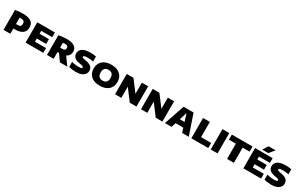

<svg xmlns="http://www.w3.org/2000/svg" viewBox="320 -2834 7585 4872"><g transform="rotate(30 4113.0 -398.5)"><path d="M66.5 0V-583Q117 -592 172.5 -597.5Q228 -603 290.5 -603Q451 -603 530 -549.2Q609 -495.5 609 -378.5Q609 -267 533.5 -210.8Q458 -154.5 314 -154.5Q302 -154.5 289.2 -154.8Q276.5 -155 266 -155V0ZM315.5 -285Q367.5 -285 392.2 -305.8Q417 -326.5 417 -378Q417 -427.5 391.5 -450Q366 -472.5 310.5 -472.5Q299 -472.5 287.8 -471.5Q276.5 -470.5 266 -469V-288.5Q279.5 -287 290.8 -286Q302 -285 315.5 -285Z M713 0V-595H1228V-456.5H907.5V-138.5H1232V0ZM818.5 -232.5V-371.5H1183V-232.5Z M1340 0V-577Q1389.5 -588 1450.8 -595.5Q1512 -603 1571 -603Q1722.5 -603 1799.2 -553Q1876 -503 1876 -400Q1876 -333 1840.2 -287.8Q1804.5 -242.5 1740.2 -219.8Q1676 -197 1590 -197Q1577 -197 1563.2 -197.8Q1549.5 -198.5 1535.5 -199V0ZM1718 0 1525 -272H1738L1936 0ZM1595 -327.5Q1644 -327.5 1667.8 -344.8Q1691.5 -362 1691.5 -400Q1691.5 -438.5 1666.5 -456.2Q1641.5 -474 1591.5 -474Q1579 -474 1563.5 -472.8Q1548 -471.5 1535.5 -469V-330Q1552.5 -329 1565.5 -328.2Q1578.5 -327.5 1595 -327.5Z M2185.5 8Q2128.5 8 2075.5 0.8Q2022.5 -6.5 1980 -17.5V-165.5Q2012.5 -157 2049 -151Q2085.5 -145 2120.5 -141.8Q2155.5 -138.5 2182.5 -138.5Q2224 -138.5 2245.5 -143Q2267 -147.5 2275 -156Q2283 -164.5 2283 -176.5Q2283 -186.5 2277.5 -194.2Q2272 -202 2256.5 -208Q2241 -214 2210 -220L2154.5 -229.5Q2053 -248 2007 -293Q1961 -338 1961 -408.5Q1961 -463.5 1992.5 -507.8Q2024 -552 2092.8 -577.5Q2161.5 -603 2273 -603Q2317.5 -603 2360 -598.5Q2402.5 -594 2436.5 -587V-439Q2398.5 -447.5 2357.2 -452.5Q2316 -457.5 2273 -457.5Q2221.5 -457.5 2195.5 -452Q2169.5 -446.5 2160.5 -437.5Q2151.5 -428.5 2151.5 -417.5Q2151.5 -404 2162.8 -395Q2174 -386 2214 -378L2269.5 -368Q2341 -355 2385.8 -332Q2430.5 -309 2452 -273.2Q2473.5 -237.5 2473.5 -187.5Q2473.5 -131.5 2441.8 -87.5Q2410 -43.5 2346.2 -17.8Q2282.5 8 2185.5 8Z M2885 8Q2778.5 8 2700.5 -28Q2622.5 -64 2580 -132.2Q2537.5 -200.5 2537.5 -297Q2537.5 -394 2579.8 -462.5Q2622 -531 2700 -567Q2778 -603 2885 -603Q2992 -603 3070 -566.8Q3148 -530.5 3190.5 -462Q3233 -393.5 3233 -297Q3233 -201 3190.5 -132.8Q3148 -64.5 3069.8 -28.2Q2991.5 8 2885 8ZM2885 -140Q2932 -140 2964.5 -157Q2997 -174 3013.2 -208.5Q3029.5 -243 3029.5 -294.5Q3029.5 -348.5 3012.8 -384.5Q2996 -420.5 2963.5 -437.8Q2931 -455 2885 -455Q2839 -455 2806.8 -438.2Q2774.5 -421.5 2757.5 -387.2Q2740.5 -353 2740.5 -300.5Q2740.5 -245.5 2757 -209.8Q2773.5 -174 2805.8 -157Q2838 -140 2885 -140Z M3334 0V-595H3530L3804.5 -231.5H3777.5V-595H3961.5V0H3766L3491.5 -363.5H3518V0Z M4094.5 0V-595H4290.5L4565 -231.5H4538V-595H4722V0H4526.5L4252 -363.5H4278.5V0Z M4796.5 0 5000 -595H5291L5495 0H5300L5135.5 -521.5H5153.5L4990 0ZM4980.5 -132 5024.5 -272H5266L5309.5 -132Z M5569.5 0V-595H5769V-149H6065V0Z M6138 0V-595H6337.5V0Z M6616 0V-446H6413V-595H7019V-446H6815.5V0Z M7094 0V-595H7609V-456.5H7288.5V-138.5H7613V0ZM7199.5 -232.5V-371.5H7564V-232.5ZM7271 -650 7368 -805H7575L7448.5 -650Z M7909 8Q7852 8 7799 0.8Q7746 -6.5 7703.5 -17.5V-165.5Q7736 -157 7772.5 -151Q7809 -145 7844 -141.8Q7879 -138.5 7906 -138.5Q7947.5 -138.5 7969 -143Q7990.5 -147.5 7998.5 -156Q8006.5 -164.5 8006.5 -176.5Q8006.5 -186.5 8001 -194.2Q7995.5 -202 7980 -208Q7964.5 -214 7933.5 -220L7878 -229.5Q7776.5 -248 7730.5 -293Q7684.5 -338 7684.5 -408.5Q7684.5 -463.5 7716 -507.8Q7747.5 -552 7816.2 -577.5Q7885 -603 7996.5 -603Q8041 -603 8083.5 -598.5Q8126 -594 8160 -587V-439Q8122 -447.5 8080.8 -452.5Q8039.5 -457.5 7996.5 -457.5Q7945 -457.5 7919 -452Q7893 -446.5 7884 -437.5Q7875 -428.5 7875 -417.5Q7875 -404 7886.2 -395Q7897.5 -386 7937.5 -378L7993 -368Q8064.5 -355 8109.2 -332Q8154 -309 8175.5 -273.2Q8197 -237.5 8197 -187.5Q8197 -131.5 8165.2 -87.5Q8133.5 -43.5 8069.8 -17.8Q8006 8 7909 8Z"/></g></svg>

Font: Encode Sans SC SemiExpanded ExtraBold
Style: Regular
Weight: 800
Width: 6
Designer: Multiple Designers
Foundry: Impallari Type
Version: Version 3.002